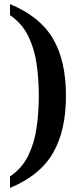

<svg xmlns="http://www.w3.org/2000/svg" viewBox="-20 -786 395 940"><path d="M29 78Q89 37 119 -25.5Q149 -88 159.5 -163Q170 -238 170 -317Q170 -397 159.5 -471.5Q149 -546 119 -608Q89 -670 29 -712V-766Q176 -705 239.5 -596.5Q303 -488 303 -317Q303 -147 239.5 -37Q176 73 29 134Z"/></svg>

Font: Noto Serif Thai SemiCondensed SemiBold
Style: Regular
Weight: 600
Width: 4
Designer: Monotype Design Team
Foundry: Monotype Imaging Inc.
Version: Version 2.002; ttfautohint (v1.8.4.7-5d5b)